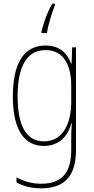

<svg xmlns="http://www.w3.org/2000/svg" viewBox="-20 -785 510 1046"><path d="M279 -756V-765H265C238 -720 218 -662 206 -614V-605H236C241 -646 265 -722 279 -756ZM228 -537C105 -537 50 -432 50 -260C50 -78 112 10 219 10C299 10 350 -40 368 -113H371C368 -72 368 -47 368 -14V32C368 156 317 216 204 216C150 216 109 202 70 181V209C107 229 150 241 204 241C338 241 394 167 394 32V-527H373L370 -439H367C348 -491 309 -537 228 -537ZM228 -512C331 -512 368 -424 368 -319V-229C368 -129 333 -15 219 -15C126 -15 76 -95 76 -260C76 -413 120 -512 228 -512Z"/></svg>

Font: Noto Sans Lao UI Cond Thin
Style: Regular
Weight: 100
Width: 3
Designer: Monotype Design Team
Foundry: Monotype Imaging Inc.
Version: Version 2.000